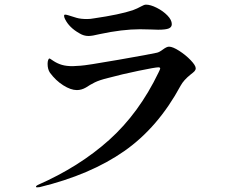

<svg xmlns="http://www.w3.org/2000/svg" viewBox="-20 -789 1040 827"><path d="M323 -645Q278 -670 260 -707Q256 -715 256 -721Q256 -726 261 -726Q265 -726 275 -723Q285 -720 291 -718Q293 -717 310.5 -712Q328 -707 355 -707Q369 -707 385 -710Q495 -726 552 -745Q571 -752 589 -762Q601 -769 609 -769Q628 -769 655 -755.5Q682 -742 701 -722.5Q720 -703 720 -685Q720 -672 707 -666.5Q694 -661 661 -661Q643 -661 630 -662L583 -663Q507 -663 409 -642Q377 -634 361 -634Q341 -634 323 -645ZM135 15Q135 12 142 8Q322 -71 450.5 -186.5Q579 -302 663 -477Q670 -491 670 -494Q670 -499 662 -499Q649 -499 576.5 -484Q504 -469 445 -453Q408 -444 388 -434Q368 -424 350 -412Q331 -401 311 -401Q285 -401 252.5 -421.5Q220 -442 195 -476Q185 -491 185 -514Q185 -524 187.5 -530.5Q190 -537 193 -537Q195 -537 200.5 -533Q206 -529 211 -526Q228 -515 247 -509.5Q266 -504 293 -504Q301 -504 327 -506Q350 -507 490.5 -531.5Q631 -556 656 -562Q666 -564 682 -576Q698 -588 708 -588Q724 -588 752 -570Q780 -552 801.5 -529.5Q823 -507 823 -495Q823 -488 818 -482.5Q813 -477 801 -468Q771 -444 758 -420Q661 -240 515 -138Q369 -36 151 17L139 18Q135 18 135 15Z"/></svg>

Font: Shippori Mincho B1
Style: Bold
Weight: 700
Designer: FONTDASU
Foundry: FONTDASU / Google Inc. / but / Adobe
Version: Version 3.110; ttfautohint (v1.8.3)